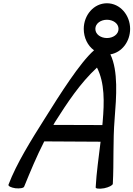

<svg xmlns="http://www.w3.org/2000/svg" viewBox="-20 -1137 817 1176"><path d="M128 6C165 -85 205 -181 251 -271L596 -269C585 -176 571 -82 566 11C566 19 589 21 618 16C647 10 670 -2 671 -11C678 -143 671 -273 682 -407C693 -545 705 -703 656 -804C727 -816 777 -883 777 -960C777 -1044 716 -1117 635 -1117C554 -1117 493 -1044 493 -960C493 -906 517 -857 556 -829C470 -754 345 -556 255 -412C171 -279 82 -137 32 -6C29 3 48 12 74 16C101 19 125 15 128 6ZM564 -960C564 -994 598 -1016 635 -1016C672 -1016 706 -994 706 -960C706 -926 672 -904 635 -904C598 -904 564 -926 564 -960ZM316 -388C391 -506 470 -627 574 -723C622 -629 619 -511 609 -393C608 -386 608 -378 607 -371L307 -372C310 -378 313 -383 316 -388Z"/></svg>

Font: Nupuram Medium Oblique
Style: Regular
Weight: 500
Designer: Santhosh Thottingal (santhosh.thottingal@gmail.com)
Foundry: SMC
Version: Version 1.000